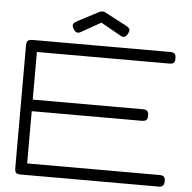

<svg xmlns="http://www.w3.org/2000/svg" viewBox="-58 -923 991 992"><g transform="rotate(5 437.5 -427.0)"><path d="M84 11Q73 11 66.5 8Q60 5 57.5 -2Q55 -9 55 -20V-657Q55 -674 62 -680.5Q69 -687 87 -687H801Q812 -687 818.5 -684Q825 -681 827.5 -674.5Q830 -668 830 -656Q830 -645 827 -638.5Q824 -632 817.5 -629.5Q811 -627 800 -627H114V-380H685Q696 -380 702.5 -377Q709 -374 712 -367.5Q715 -361 715 -349Q715 -338 712 -331.5Q709 -325 702 -322.5Q695 -320 683 -320H114V-49H801Q812 -49 818.5 -46Q825 -43 827.5 -36.5Q830 -30 830 -19Q830 -8 827 -1.5Q824 5 817.5 8Q811 11 800 11ZM433 -865Q437 -865 440 -864.5Q443 -864 447 -862L556 -805Q574 -796 579 -787.5Q584 -779 575 -763Q566 -747 557.5 -744.5Q549 -742 538 -748L433 -807L328 -748Q318 -743 309 -746Q300 -749 291 -765Q283 -780 288.5 -788.5Q294 -797 310 -805L419 -862Q423 -864 426 -864.5Q429 -865 433 -865Z"/></g></svg>

Font: Fredoka Expanded Light
Style: Regular
Weight: 300
Width: 7
Designer: Ben Nathan
Foundry: Milena B. Brandão, Ben Nathan
Version: Version 2.001